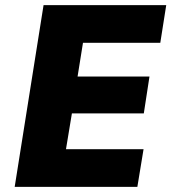

<svg xmlns="http://www.w3.org/2000/svg" viewBox="-20 -725 665 745"><path d="M37 0 149 -705H625L602 -559H302L281 -428H560L538 -285H259L236 -146H537L513 0Z"/></svg>

Font: Nunito Sans 7pt SemiCondensed Black
Style: Italic
Weight: 900
Width: 4
Italic angle: -9°
Designer: Vernon Adams
Foundry: Vernon Adams
Version: Version 3.101;gftools[0.9.27]